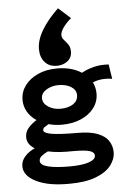

<svg xmlns="http://www.w3.org/2000/svg" viewBox="-64 -866 728 1091"><g transform="rotate(-5 300.0 -320.5)"><path d="M274 -159Q234 -159 198 -169Q185 -161 175 -154.5Q165 -148 165 -137Q165 -121 209.5 -113Q254 -105 357 -105Q430 -105 473 -88Q516 -71 534.5 -42Q553 -13 553 22Q553 61 525.5 97Q498 133 439 156Q380 179 286 179Q168 180 98.5 145.5Q29 111 29 57Q29 26 51.5 1Q74 -24 108 -39Q88 -51 76.5 -67.5Q65 -84 65 -106Q65 -135 84 -157.5Q103 -180 132 -198Q99 -220 81 -251Q63 -282 63 -319Q63 -364 90 -400.5Q117 -437 164.5 -458.5Q212 -480 274 -480Q315 -480 350.5 -470.5Q386 -461 413 -443Q445 -461 483.5 -470.5Q522 -480 568 -477L581 -394Q518 -404 470 -383Q485 -353 485 -319Q485 -272 457.5 -236Q430 -200 382.5 -179.5Q335 -159 274 -159ZM273 -250Q318 -250 346 -268.5Q374 -287 374 -319Q374 -349 345.5 -367Q317 -385 273 -385Q235 -385 204.5 -366.5Q174 -348 174 -319Q174 -289 204 -269.5Q234 -250 273 -250ZM130 35Q130 59 174.5 70Q219 81 296 81Q366 81 405.5 68Q445 55 445 32Q445 13 419 4.5Q393 -4 324 -4Q285 -3 248.5 -5.5Q212 -8 181 -15Q160 -5 145 7Q130 19 130 35ZM309 -820 378 -758Q347 -731 331 -707.5Q315 -684 315 -667Q315 -651 326.5 -638.5Q338 -626 349.5 -610Q361 -594 361 -569Q361 -534 335.5 -514.5Q310 -495 275 -495Q231 -495 206 -523.5Q181 -552 181 -598Q181 -649 214.5 -705.5Q248 -762 309 -820Z"/></g></svg>

Font: Inconsolata Expanded ExtraBold
Style: Regular
Weight: 800
Width: 7
Monospace: yes
Designer: Raph Levien, Cyreal, Brenton Simpson
Foundry: Raph Levien, Cyreal, Google
Version: Version 3.001; ttfautohint (v1.8.2.53-6de2)